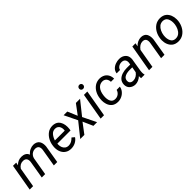

<svg xmlns="http://www.w3.org/2000/svg" viewBox="329 -2130 3548 3548"><g transform="rotate(-45 2103.5 -355.5)"><path d="M170.4 -387.7 103.5 0H14.6L106.4 -528.3L189.9 -528.8L178.7 -470.7Q243.2 -538.1 332.5 -538.1Q382.3 -538.1 420.4 -517.3Q458.5 -496.6 472.7 -453.6Q510.3 -496.6 556.2 -517.6Q602.1 -538.6 647 -538.6Q686.5 -538.6 718.5 -523.4Q750.5 -508.3 767.1 -481.9Q793.9 -438.5 793.9 -377.4Q793.9 -362.8 792.5 -347.2L734.4 0H645.5L704.1 -348.6Q705.6 -361.3 705.6 -372.1Q705.6 -462.9 613.8 -462.9Q581.5 -462.9 553.2 -448.2Q524.9 -433.6 505.1 -408.2Q485.4 -382.8 478.5 -351.1L418.5 0H330.1L388.7 -348.1Q390.1 -359.4 390.1 -369.6Q390.1 -411.6 368.4 -436.3Q346.7 -460.9 301.8 -461.9Q220.2 -464.8 170.4 -387.7Z M1291.5 -91.8Q1257.8 -42.5 1206.3 -16.4Q1154.8 9.8 1094.2 9.8Q1027.8 9.8 981 -21Q934.1 -51.8 910.4 -103.5Q886.7 -155.3 886.7 -218.8Q886.7 -226.6 887.7 -244.1L890.6 -270Q898.4 -339.4 932.1 -400.9Q965.8 -462.4 1020 -501Q1045.9 -519.5 1078.4 -529.1Q1110.8 -538.6 1144.5 -538.6Q1180.2 -538.6 1211.4 -528.3Q1242.7 -518.1 1263.7 -498.5Q1296.4 -468.3 1312.5 -422.9Q1328.6 -377.4 1328.6 -323.2Q1328.6 -303.7 1326.2 -279.3L1320.8 -238.8H976.1Q974.6 -225.6 974.6 -212.4Q974.6 -172.4 988.3 -138.7Q1002 -105 1030.3 -84.5Q1058.6 -64 1100.6 -64Q1140.6 -64 1175.3 -82.8Q1210 -101.6 1241.2 -134.8ZM985.4 -312.5 1241.7 -312 1243.2 -319.8Q1245.1 -336.4 1245.1 -345.2Q1245.1 -377.4 1233.4 -404.5Q1221.7 -431.6 1198 -448Q1174.3 -464.4 1139.6 -464.4Q1081.1 -464.4 1043.5 -420.9Q1005.9 -377.4 985.4 -312.5Z M1524.9 -528.3 1606.4 -336.4 1750 -528.3H1858.9L1647 -263.2L1775.9 0H1679.7L1592.3 -197.8L1443.4 0H1335.4L1553.2 -272L1428.7 -528.3Z M2030.8 -721.2Q2053.2 -721.2 2067.6 -706.8Q2082 -692.4 2082 -670.9Q2082 -647.9 2066.9 -632.6Q2051.8 -617.2 2028.8 -617.2Q2006.8 -617.2 1992.4 -631.1Q1978 -645 1978 -667Q1978 -690.4 1992.7 -705.8Q2007.3 -721.2 2030.8 -721.2ZM2048.8 -528.3 1957 0H1868.7L1960.4 -528.3Z M2453.1 -166.5 2537.1 -167Q2529.8 -116.2 2497.3 -75.9Q2464.8 -35.6 2417 -12.9Q2369.1 9.8 2317.9 9.8Q2244.6 9.8 2198.2 -26.9Q2151.9 -63.5 2132.8 -127Q2119.1 -172.4 2119.1 -217.8Q2119.1 -229 2121.1 -252.4L2123 -273.4Q2130.9 -345.7 2164.3 -406.5Q2197.8 -467.3 2252.4 -503.4Q2277.8 -520 2310.3 -529.3Q2342.8 -538.6 2376.5 -538.6Q2417.5 -538.6 2454.8 -524.4Q2492.2 -510.3 2518.1 -482.4Q2567.4 -427.7 2567.4 -346.2L2484.4 -346.7Q2483.4 -379.9 2471.2 -406.5Q2459 -433.1 2434.8 -448.7Q2410.6 -464.4 2376.5 -464.4Q2308.1 -464.4 2264.2 -411.6Q2220.2 -358.9 2209 -262.2L2208 -252.9Q2206.1 -229.5 2206.1 -216.8Q2206.1 -136.2 2241.7 -94.7Q2268.1 -64 2321.3 -64Q2352.5 -64 2379.6 -76.9Q2406.7 -89.8 2426 -113Q2445.3 -136.2 2453.1 -166.5Z M2926.3 0Q2923.3 -14.2 2923.3 -27.8L2924.3 -55.7Q2888.2 -22 2849.1 -5.9Q2810.1 10.3 2772.5 10.3Q2739.7 10.3 2710.2 -1Q2680.7 -12.2 2658.2 -32.7Q2637.2 -51.8 2626.7 -78.9Q2616.2 -106 2616.2 -136.2Q2616.2 -168.9 2627.4 -199Q2638.7 -229 2659.2 -249Q2696.3 -285.6 2752.4 -303.2Q2808.6 -320.8 2870.6 -320.8L2962.4 -320.3L2968.8 -362.8Q2969.7 -373.5 2969.7 -377.9Q2969.7 -418 2946.5 -441.4Q2923.3 -464.8 2880.9 -465.8Q2852.5 -466.3 2826.4 -456.8Q2800.3 -447.3 2781.7 -428.2Q2763.2 -409.2 2757.3 -382.3L2668.9 -381.8Q2674.3 -432.1 2708 -468Q2741.7 -503.9 2793.5 -522Q2840.8 -538.6 2888.7 -538.6Q2967.3 -538.6 3017.1 -490.2Q3057.1 -450.2 3057.1 -384.8Q3057.1 -369.1 3056.2 -361.3L3013.7 -102.5L3010.7 -61.5Q3009.8 -33.2 3017.1 -8.3L3016.1 0ZM2932.6 -147.9 2952.1 -256.8 2885.3 -257.3Q2790.5 -257.3 2741.7 -220.2Q2725.1 -208 2715.8 -187.3Q2706.5 -166.5 2706.5 -144.5Q2706.5 -111.3 2725.6 -92.8Q2748 -68.8 2791.5 -68.8Q2833.5 -68.8 2870.4 -90.3Q2907.2 -111.8 2932.6 -147.9Z M3287.1 -377.9 3221.7 0H3133.3L3225.1 -528.3L3308.6 -528.8L3295.9 -462.4Q3330.1 -500 3372.8 -519Q3415.5 -538.1 3458 -538.1Q3496.6 -538.1 3527.3 -522.7Q3558.1 -507.3 3572.8 -480Q3596.2 -435.5 3596.2 -377.9Q3596.2 -362.3 3594.7 -346.2L3537.1 0H3448.2L3506.8 -347.7Q3508.3 -360.8 3508.3 -373Q3508.3 -462.4 3423.3 -462.4Q3347.2 -462.4 3287.1 -377.9Z M3693.4 -266.6Q3702.1 -340.8 3736.6 -402.6Q3771 -464.4 3827.1 -502Q3854 -520 3887.2 -529.3Q3920.4 -538.6 3954.6 -538.6Q3991.7 -538.6 4024.7 -528.3Q4057.6 -518.1 4081.1 -498Q4120.6 -464.8 4140.9 -413.8Q4161.1 -362.8 4161.1 -303.2Q4161.1 -286.6 4159.7 -270.5L4158.7 -259.3Q4149.9 -186.5 4115.2 -125Q4080.6 -63.5 4024.4 -26.4Q3997.6 -8.3 3964.6 0.7Q3931.6 9.8 3897 9.8Q3860.4 9.8 3827.4 -0.5Q3794.4 -10.7 3771 -30.3Q3731.4 -63 3710.9 -113.5Q3690.4 -164.1 3690.4 -223.6Q3690.4 -239.3 3691.9 -255.4ZM3780.3 -254.9Q3778.3 -233.4 3778.3 -221.7Q3778.3 -184.6 3787.8 -151.9Q3797.4 -119.1 3817.4 -95.7Q3830.6 -80.1 3852.3 -72Q3874 -64 3898.9 -64Q3922.4 -64 3944.8 -71Q3967.3 -78.1 3984.9 -92.3Q4020 -120.1 4041.5 -165Q4063 -210 4069.8 -259.3L4070.8 -270.5Q4072.8 -292 4072.8 -303.7Q4072.8 -340.8 4063.5 -374.5Q4054.2 -408.2 4034.2 -431.6Q4020.5 -447.3 3998.3 -455.8Q3976.1 -464.4 3951.2 -464.4Q3927.7 -464.4 3905.5 -457Q3883.3 -449.7 3866.2 -435.5Q3831.1 -406.7 3809.3 -361.3Q3787.6 -315.9 3781.2 -266.6Z"/></g></svg>

Font: Mardoto
Style: Italic
Weight: 400
Italic angle: -12°
Designer: Christian Robertson, Vahan Hovhannisyan
Foundry: Google
Version: Version 1.000